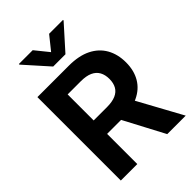

<svg xmlns="http://www.w3.org/2000/svg" viewBox="-271 -1069 1184 1184"><g transform="rotate(-45 321.0 -476.5)"><path d="M61 0V-727.5H335.4Q421.9 -727.5 480.5 -698.5Q539.1 -669.4 569.1 -616.5Q599.1 -563.5 599.1 -492.7Q599.1 -421.9 568.8 -370.4Q538.6 -318.8 479.2 -291Q419.9 -263.2 332.5 -263.2H146V-380.4H319.8Q366.7 -380.4 396.5 -393.3Q426.3 -406.2 440.4 -431.4Q454.6 -456.5 454.6 -492.7Q454.6 -528.8 440.4 -554.4Q426.3 -580.1 396.5 -593.8Q366.7 -607.4 319.3 -607.4H204.6V0ZM465.8 0 291.5 -329.6H446.8L627 0ZM245.1 -952.6 316.9 -863.8 388.2 -952.6H509.3V-947.3L370.1 -792H263.2L124.5 -947.3V-952.6Z"/></g></svg>

Font: Inter Cardless Tabular Bold
Style: Bold
Weight: 700
Designer: Rasmus Andersson
Foundry: rsms
Version: Version 4.000;git-4fc901f